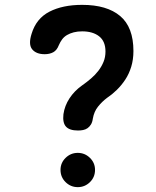

<svg xmlns="http://www.w3.org/2000/svg" viewBox="-20 -760 640 790"><path d="M229 -61Q229 -90 250 -110.5Q271 -131 300 -131Q329 -131 350 -110.5Q371 -90 371 -61Q371 -31 350 -10.5Q329 10 300 10Q271 10 250 -10.5Q229 -31 229 -61ZM110 -621Q129 -684 183.5 -712Q238 -740 318 -740Q420 -740 474.5 -694Q529 -648 529 -550Q529 -515 520 -485.5Q511 -456 495.5 -432.5Q480 -409 460.5 -390Q441 -371 420 -357Q400 -342 383.5 -321.5Q367 -301 362 -272Q360 -257 354 -247.5Q348 -238 340 -232.5Q332 -227 322 -225Q312 -223 301 -223Q266 -223 251.5 -239Q237 -255 241 -290Q246 -325 266 -355.5Q286 -386 317 -408Q337 -422 354.5 -437Q372 -452 385 -469Q398 -486 406 -505.5Q414 -525 414 -548Q414 -590 388 -610.5Q362 -631 318 -631Q299 -631 283.5 -627Q268 -623 256 -616Q244 -609 236 -598.5Q228 -588 222 -574Q214 -553 199 -545Q184 -537 164 -537Q129 -537 112.5 -557Q96 -577 110 -621Z"/></svg>

Font: Maple Mono NL SemiBold
Style: Regular
Weight: 600
Monospace: yes
Designer: subframe7536
Version: Version 7.000